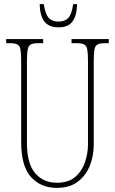

<svg xmlns="http://www.w3.org/2000/svg" viewBox="-20 -904 560 934"><path d="M256 10Q179 10 131 -42.5Q83 -95 83 -214V-609Q83 -646 79.5 -664Q76 -682 64 -688Q52 -694 27 -694H10V-714H190V-694H167Q143 -694 131 -688.5Q119 -683 115 -664Q111 -645 111 -606V-210Q111 -108 151 -61.5Q191 -15 257 -15Q313 -15 346 -43.5Q379 -72 393.5 -115Q408 -158 408 -202V-607Q408 -645 404.5 -663.5Q401 -682 389 -688Q377 -694 352 -694H328V-714H509V-694H492Q467 -694 455 -688Q443 -682 439.5 -663.5Q436 -645 436 -607V-200Q436 -145 416.5 -97Q397 -49 357.5 -19.5Q318 10 256 10ZM265 -771Q217 -771 195.5 -800Q174 -829 173 -884H193Q200 -836 216.5 -817.5Q233 -799 265 -799Q296 -799 312.5 -817Q329 -835 336 -884H355Q354 -829 333 -800Q312 -771 265 -771Z"/></svg>

Font: Noto Serif Tamil ExtraCondensed Thin
Style: Regular
Weight: 100
Width: 2
Designer: Indian Type Foundry, Tom Grace, and the Monotype Design Team
Foundry: Monotype Imaging Inc.
Version: Version 2.004; ttfautohint (v1.8.4.7-5d5b)